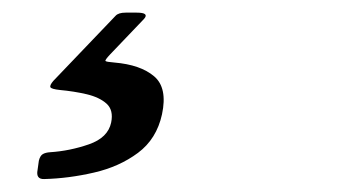

<svg xmlns="http://www.w3.org/2000/svg" viewBox="-20 -26 540 304"><path d="M39.5 243 41.5 228.5Q43.5 220.5 47.8 218Q52 215.5 59.5 215Q90.5 213 120.8 202.5Q151 192 156 168Q160 148.5 148.8 138.2Q137.5 128 117.2 123.2Q97 118.5 75 116.5Q61 115 59.8 112Q58.5 109 64.5 102L163 -1Q167.5 -6 179 -6H196.5Q217 -6 208 4L154.5 60Q146 69 147 70.5Q148 72 161 73Q202.5 76.5 224 94.8Q245.5 113 236.5 155Q228 194 198.5 216Q169 238 129 247.2Q89 256.5 50 257.5Q36.5 258 39.5 243Z"/></svg>

Font: Besley* Condensed Medium
Style: Italic
Weight: 500
Width: 3
Italic angle: -13°
Designer: Owen Earl
Foundry: indestructible type*
Version: Version 3.000; ttfautohint (v1.8.3)